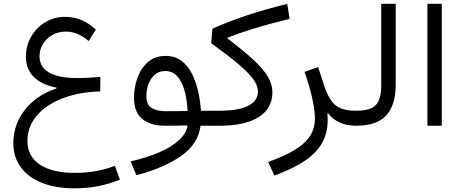

<svg xmlns="http://www.w3.org/2000/svg" viewBox="-20 -666 2448 1017"><path d="M487.4 -509.3Q416.7 -576.8 324.7 -576.8Q267.3 -576.8 220.2 -548.4Q173.1 -520.1 145.2 -472.2Q117.2 -424.2 117.2 -365.6Q117.2 -300 159.2 -258.2Q201.2 -216.3 279.4 -202.1L279 -197.2Q209.3 -174.7 157.9 -131.7Q106.6 -88.6 78.7 -31.3Q50.7 26.1 50.7 92Q50.7 166 90 219.7Q129.4 273.4 201.9 302.5Q274.5 331.6 374.6 331.6Q503.5 331.6 615.1 285.5L588.1 212.2Q544.1 230.1 489.1 239.9Q434.1 249.8 377.2 249.8Q256.9 249.8 191 205.8Q125.2 161.9 125.2 80.8Q125.2 6 173.6 -52Q222 -109.9 308.9 -144.2Q395.9 -178.6 510.8 -181.6L511.8 -258.8Q479.2 -255.9 447.9 -254.1Q416.5 -252.4 391.1 -252.4Q291.5 -252.4 240.4 -281.6Q189.4 -310.7 189.4 -367.4Q189.4 -404 207.8 -433.8Q226.3 -463.5 257.8 -481.1Q289.3 -498.7 327.6 -498.7Q360 -498.7 390.4 -486.3Q420.7 -473.9 449.6 -448.6Z M973.6 -78Q944 -77.4 914.7 -77.3Q885.3 -77.1 856.7 -77.1Q810 -77.1 782.7 -94.5Q755.4 -111.8 755.4 -157.3Q755.4 -189.7 766.3 -220.1Q777.3 -250.4 799.5 -270.1Q821.8 -289.8 856.1 -289.8Q889 -289.8 911.2 -269.5Q933.3 -249.1 946.6 -216.8Q959.9 -184.4 966.3 -147.6Q972.6 -110.8 973.6 -78ZM973.4 2.6Q964.6 43.5 925.7 78.5Q886.9 113.5 822.5 141.3Q758.1 169 671.8 188.8L702.6 262.1Q852.8 222.4 941.8 158.4Q1030.8 94.3 1042.2 0H1084.3V-79.5H1044.4Q1041.1 -130.1 1029.8 -181.4Q1018.4 -232.7 996.8 -275.4Q975.2 -318.1 940.9 -344Q906.5 -369.9 857.7 -369.9Q801.2 -369.9 764 -337.6Q726.9 -305.4 708.4 -254.6Q689.9 -203.9 689.9 -148Q689.9 -71 734.2 -35.5Q778.5 0 853.5 0Q881.9 0 911.4 -0.4Q941 -0.9 970.4 -1.9Z M1501.6 -645.2Q1390.2 -618.6 1289.6 -585.2Q1189 -551.7 1105.4 -514L1098.7 -437Q1186.6 -373.9 1241.2 -327.8Q1295.8 -281.8 1321.1 -246.9Q1346.3 -212 1346.3 -181.8Q1346.3 -131.7 1294.8 -105.6Q1243.4 -79.5 1142.3 -79.5H1084.5Q1077 -79.5 1073.6 -70.4Q1070.1 -61.3 1070.1 -39.9Q1070.1 -18.5 1073.6 -9.3Q1077 0 1084.5 0H1143.6Q1278 0 1350.4 -46Q1422.9 -92 1422.9 -177.5Q1422.9 -218.9 1398.8 -259.8Q1374.7 -300.7 1322.2 -349.4Q1269.8 -398.1 1184.7 -462.2L1185 -466.3Q1244.2 -490 1323.9 -514.5Q1403.7 -539.1 1513.9 -565.9Z M1593.3 -285.2Q1619.5 -209.6 1633.8 -145.8Q1648.1 -82 1648.1 -38.7Q1648.1 12.5 1623.2 52.7Q1598.2 93 1543.7 126.6Q1489.2 160.2 1400.5 192.1L1433.6 264Q1535.3 226.8 1600.1 181.9Q1664.8 137 1693.3 77.1Q1721.8 17.1 1714 -64.3L1718.9 -66.1Q1740.6 -34.7 1778.9 -17.3Q1817.1 0 1865.4 0H1866.1V-79.5H1865.4Q1815.5 -79.5 1784.1 -92.6Q1752.8 -105.6 1732.7 -135.4Q1712.6 -165.1 1696.4 -214.4L1665 -310.8Z M1866.2 -79.5Q1859 -79.5 1855.4 -70.6Q1851.7 -61.6 1851.7 -39.9Q1851.7 -18.3 1855.4 -9.1Q1859 0 1866.2 0Q1976.5 0 2026.2 -55Q2076 -110.1 2076 -217V-645.7H1999.3V-217Q1999.3 -169.1 1988.6 -138.8Q1977.9 -108.4 1949.3 -94Q1920.7 -79.5 1866.2 -79.5Z M2320.1 0V-645.7H2243.9V0Z"/></svg>

Font: Estedad-FD VF
Style: Regular
Weight: 100
Designer: Amin Abedi
Version: Version 7.3